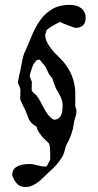

<svg xmlns="http://www.w3.org/2000/svg" viewBox="-20 -619 402 790"><path d="M30.3 98.6Q30.3 85 37.4 76.7Q44.4 68.4 54.9 63.7Q65.4 59.1 78.1 57.4Q90.8 55.7 102.1 55.7Q109.9 55.7 117.2 57.4Q124.5 59.1 131.8 60.8Q139.2 62.5 146.7 64.2Q154.3 65.9 162.6 65.9H171.9Q172.9 64.5 175 60.3Q177.2 56.2 179.4 51.8Q181.6 47.4 183.6 43.2Q185.5 39.1 186.5 37.1V17.1V8.3Q186.5 -0.5 185.5 -11.7Q184.6 -22.9 181.2 -28.8Q180.2 -30.3 176 -34.2Q171.9 -38.1 167 -42.7Q162.1 -47.4 158 -51.3Q153.8 -55.2 153.3 -56.6Q151.9 -58.1 149.2 -62Q146.5 -65.9 143.3 -70.3Q140.1 -74.7 137.7 -78.9Q135.3 -83 134.8 -84.5Q134.3 -85 133.5 -87.2Q132.8 -89.4 132.1 -91.8Q131.3 -94.2 130.6 -96.4Q129.9 -98.6 129.9 -98.6Q128.4 -99.6 124.8 -101.3Q121.1 -103 120.6 -104Q112.3 -109.4 107.2 -115.7Q102.1 -122.1 98.6 -129.4Q95.2 -136.7 92.5 -144.5Q89.8 -152.3 86.4 -160.6Q85.9 -162.1 83.3 -167.2Q80.6 -172.4 77.4 -178.7Q74.2 -185.1 71.8 -190.7Q69.3 -196.3 68.8 -197.8Q66.9 -200.2 64.9 -205.6Q63 -210.9 63 -211.9Q63 -213.9 63.5 -223.6Q64 -233.4 64 -242.7Q64 -252.4 63 -254.4Q63 -255.4 61.8 -258.8Q60.5 -262.2 58.8 -266.1Q57.1 -270 55.7 -273.4Q54.2 -276.9 53.7 -277.8V-280.3V-282.2Q54.2 -283.7 54.9 -287.1Q55.7 -290.5 56.4 -294.4Q57.1 -298.3 57.6 -301.5Q58.1 -304.7 58.1 -305.7Q64.5 -329.1 67.9 -351.3Q71.3 -373.5 78.1 -395.5Q78.1 -396.5 79.3 -399.2Q80.6 -401.9 82 -405Q83.5 -408.2 85 -410.6Q86.4 -413.1 86.4 -414.1Q100.1 -447.3 114.3 -480.2Q128.4 -513.2 148.2 -539.6Q168 -565.9 196.5 -582.5Q225.1 -599.1 267.6 -599.1Q279.3 -599.1 291 -596.2Q302.7 -593.3 312 -586.7Q321.3 -580.1 326.9 -570.1Q332.5 -560.1 332.5 -546.4Q332.5 -504.4 289.6 -504.4Q286.1 -504.9 283.7 -505.9Q281.2 -506.8 279.1 -507.6Q276.9 -508.3 275.9 -509.3Q273.9 -509.8 267.1 -512.2Q260.3 -514.6 252.2 -517.8Q244.1 -521 237.1 -523.9Q230 -526.9 228.5 -527.8H226.1Q224.1 -527.8 215.8 -523.4Q207.5 -519 198 -513.7Q188.5 -508.3 180.7 -502.7Q172.9 -497.1 171.9 -495.1Q170.9 -493.2 169.4 -488Q168 -482.9 168 -480.5Q166.5 -480.5 166.3 -478.8Q166 -477.1 166 -476.6Q166 -459 174.3 -443.6Q182.6 -428.2 194.3 -414.1Q206.1 -399.9 219.2 -387.2Q232.4 -374.5 242.7 -362.3Q285.2 -311 289.6 -245.1V-228V-183.1Q289.6 -183.1 290.3 -180.4Q291 -177.7 292 -174.6Q293 -171.4 293.7 -168.5Q294.4 -165.5 294.4 -164.6V-158.2Q294.4 -147.9 290.3 -137.7Q286.1 -127.4 285.2 -117.2Q284.7 -116.7 283.9 -112.8Q283.2 -108.9 282.5 -104Q281.7 -99.1 281 -95Q280.3 -90.8 280.3 -89.4Q276.4 -75.2 270.5 -58.6Q264.6 -42 256.3 -28.8Q249.5 -16.6 247.1 -3.2Q244.6 10.3 237.8 23.4Q225.1 44.9 212.2 59.3Q199.2 73.7 181.2 89.4Q170.9 98.6 160.4 109.4Q149.9 120.1 138.2 129.2Q126.5 138.2 113.3 144.3Q100.1 150.4 84 150.4Q62.5 150.4 49.8 136.7Q37.1 123 30.3 103ZM102.1 -305.7Q102.5 -304.7 103.8 -301.5Q105 -298.3 106.4 -294.4Q107.9 -290.5 109.1 -287.1Q110.4 -283.7 111.3 -282.2Q111.3 -280.8 110.8 -272.2Q110.4 -263.7 110.4 -255.9Q110.4 -252 110.4 -248.8Q110.4 -245.6 111.3 -245.1Q111.3 -244.1 113.8 -241.5Q116.2 -238.8 119.4 -235.8Q122.6 -232.9 125.7 -230.2Q128.9 -227.5 129.9 -226.6Q139.2 -214.8 146.2 -201.2Q153.3 -187.5 160.6 -173.8Q168 -160.2 177 -148.2Q186 -136.2 199.2 -127.4Q200.2 -127.4 200.9 -127Q201.7 -126.5 202.1 -126.5Q214.4 -126.5 221.4 -132.3Q228.5 -138.2 232.2 -147Q235.8 -155.8 236.8 -166.3Q237.8 -176.8 237.8 -186.5Q237.8 -198.7 234.1 -209Q230.5 -219.2 225.1 -228.8Q219.7 -238.3 214.1 -248Q208.5 -257.8 205.1 -268.6Q204.1 -269.5 202.6 -273.7Q201.2 -277.8 199.7 -282.7Q198.2 -287.6 197 -291.7Q195.8 -295.9 195.8 -296.4Q194.8 -297.4 192.6 -300Q190.4 -302.7 188 -305.9Q185.5 -309.1 183.6 -311.8Q181.6 -314.5 181.2 -314.9Q180.7 -316.4 178.5 -320.6Q176.3 -324.7 174.1 -329.6Q171.9 -334.5 169.9 -338.6Q168 -342.8 168 -343.8Q167 -344.2 164.6 -347.4Q162.1 -350.6 159.2 -354.2Q156.2 -357.9 152.8 -361.8Q149.4 -365.7 147.5 -368.2Q145 -372.1 144.3 -372.8Q143.6 -373.5 138.2 -373.5Q134.3 -373.5 130.6 -370.6Q127 -367.7 123.8 -363.5Q120.6 -359.4 118.2 -355.2Q115.7 -351.1 114.7 -348.1Q113.8 -345.7 111.8 -340.1Q109.9 -334.5 107.7 -327.6Q105.5 -320.8 103.8 -314.7Q102.1 -308.6 102.1 -305.7Z"/></svg>

Font: IM FELL English
Style: Regular
Weight: 400
Designer: Igino Marini
Foundry: Igino Marini
Version: 3.00